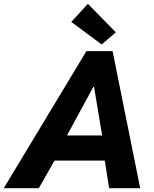

<svg xmlns="http://www.w3.org/2000/svg" viewBox="-69 -988 811 1008"><path d="M384.8 -719.7H522L667 0H503.9L481 -145H217.3L134.8 0H-49.3ZM305.2 -873 392.6 -967.8 539.1 -818.4 464.8 -754.4ZM467.3 -276.9 424.8 -531.7H420.9L282.7 -276.9Z"/></svg>

Font: Reddit Sans Vanilla ExtraBold
Style: Italic
Weight: 800
Italic angle: -11.25°
Designer: Stephen Hutchings
Version: Version 1.013